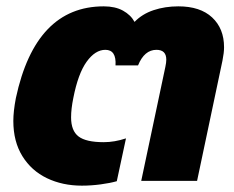

<svg xmlns="http://www.w3.org/2000/svg" viewBox="-20 -570 736 605"><path d="M22 -189Q22 -219 30 -261Q92 -550 307 -550Q343 -550 367.5 -536.5Q392 -523 404 -501Q428 -526 464 -538Q500 -550 542 -550Q611 -550 648.5 -515Q686 -480 686 -421Q686 -404 681 -379L601 0H425L501 -359Q504 -373 504 -382Q504 -413 473 -413Q435 -413 415 -364H344Q347 -413 312 -413Q280 -413 253 -375.5Q226 -338 211 -261Q204 -227 204 -200Q204 -158 227.5 -140Q251 -122 307 -122Q341 -122 377 -134L348 1Q327 7 297 11Q267 15 238 15Q177 15 128 -8.5Q79 -32 50.5 -78Q22 -124 22 -189Z"/></svg>

Font: Prompt
Style: Bold Italic
Weight: 700
Italic angle: -12°
Designer: Katatrad Team
Foundry: CadsonDemak
Version: Version 1.001